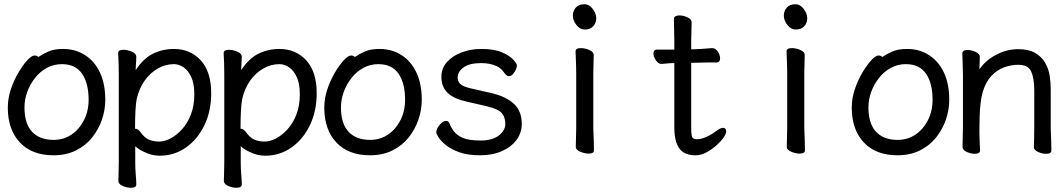

<svg xmlns="http://www.w3.org/2000/svg" viewBox="-20 -718 5040 910"><path d="M279 -486Q338 -486 383.5 -456.5Q429 -427 454 -373.5Q479 -320 479 -245Q479 -197 463 -150.5Q447 -104 416 -65.5Q385 -27 339 -4.5Q293 18 234 18Q131 18 74 -43Q17 -104 17 -208Q17 -252 31.5 -295Q46 -338 67 -373.5Q88 -409 109 -432Q130 -455 144 -455Q154 -455 162 -448Q181 -461 208.5 -473.5Q236 -486 279 -486ZM234 -55Q281 -55 318 -79.5Q355 -104 377.5 -147.5Q400 -191 400 -245Q400 -323 369 -368.5Q338 -414 273 -414Q235 -414 202.5 -396.5Q170 -379 146 -348.5Q122 -318 109 -282Q96 -246 96 -209Q96 -132 132 -93.5Q168 -55 234 -55Z M543 51V-364Q543 -416 540 -466Q540 -482 565 -482Q583 -482 603 -474Q626 -465 626 -448Q626 -442 625 -426Q624 -410 623.5 -399.5Q623 -389 623 -386Q659 -439 700 -461Q748 -486 804 -486Q882 -486 931.5 -432Q981 -378 981 -276Q981 -192 949 -125Q917 -58 861.5 -19Q806 20 736 20Q700 20 663 2Q637 -10 621 -25V52Q621 82 623.5 110.5Q626 139 626 156Q626 172 600 172Q583 172 563 164Q541 155 541 139Q541 127 542 102Q543 77 543 51ZM621 -108Q635 -108 647 -90Q666 -64 687.5 -55.5Q709 -47 734 -47Q759 -47 787.5 -61.5Q816 -76 842.5 -105Q869 -134 885 -176Q901 -218 901 -270Q901 -322 886.5 -353Q872 -384 850 -399Q828 -414 804 -414Q764 -414 727.5 -393Q691 -372 665 -335Q639 -298 628 -249Q620 -209 620 -108Q621 -108 621 -108Z M1043 51V-364Q1043 -416 1040 -466Q1040 -482 1065 -482Q1083 -482 1103 -474Q1126 -465 1126 -448Q1126 -442 1125 -426Q1124 -410 1123.5 -399.5Q1123 -389 1123 -386Q1159 -439 1200 -461Q1248 -486 1304 -486Q1382 -486 1431.5 -432Q1481 -378 1481 -276Q1481 -192 1449 -125Q1417 -58 1361.5 -19Q1306 20 1236 20Q1200 20 1163 2Q1137 -10 1121 -25V52Q1121 82 1123.5 110.5Q1126 139 1126 156Q1126 172 1100 172Q1083 172 1063 164Q1041 155 1041 139Q1041 127 1042 102Q1043 77 1043 51ZM1121 -108Q1135 -108 1147 -90Q1166 -64 1187.5 -55.5Q1209 -47 1234 -47Q1259 -47 1287.5 -61.5Q1316 -76 1342.5 -105Q1369 -134 1385 -176Q1401 -218 1401 -270Q1401 -322 1386.5 -353Q1372 -384 1350 -399Q1328 -414 1304 -414Q1264 -414 1227.5 -393Q1191 -372 1165 -335Q1139 -298 1128 -249Q1120 -209 1120 -108Q1121 -108 1121 -108Z M1779 -486Q1838 -486 1883.5 -456.5Q1929 -427 1954 -373.5Q1979 -320 1979 -245Q1979 -197 1963 -150.5Q1947 -104 1916 -65.5Q1885 -27 1839 -4.5Q1793 18 1734 18Q1631 18 1574 -43Q1517 -104 1517 -208Q1517 -252 1531.5 -295Q1546 -338 1567 -373.5Q1588 -409 1609 -432Q1630 -455 1644 -455Q1654 -455 1662 -448Q1681 -461 1708.5 -473.5Q1736 -486 1779 -486ZM1734 -55Q1781 -55 1818 -79.5Q1855 -104 1877.5 -147.5Q1900 -191 1900 -245Q1900 -323 1869 -368.5Q1838 -414 1773 -414Q1735 -414 1702.5 -396.5Q1670 -379 1646 -348.5Q1622 -318 1609 -282Q1596 -246 1596 -209Q1596 -132 1632 -93.5Q1668 -55 1734 -55Z M2072 -354Q2072 -394 2098 -423.5Q2124 -453 2167.5 -469.5Q2211 -486 2261 -486Q2322 -486 2359 -470Q2396 -454 2413 -435Q2430 -416 2430 -408Q2430 -400 2425 -388.5Q2420 -377 2411.5 -367Q2403 -357 2391 -357Q2382 -357 2370 -373Q2356 -394 2335 -404Q2303 -419 2261 -419Q2205 -419 2177 -398.5Q2149 -378 2149 -350Q2149 -333 2161 -320.5Q2173 -308 2212 -299L2308 -277Q2375 -262 2414 -227.5Q2453 -193 2453 -130Q2453 -89 2428.5 -55.5Q2404 -22 2359.5 -2Q2315 18 2255.5 18Q2196 18 2156.5 3.5Q2117 -11 2093 -30.5Q2069 -50 2058.5 -67Q2048 -84 2048 -91Q2048 -108 2064 -126.5Q2080 -145 2094 -145Q2105 -145 2110 -134Q2117 -115 2131 -96Q2145 -77 2173.5 -64.5Q2202 -52 2258 -52Q2314 -52 2344.5 -76Q2375 -100 2375 -131Q2375 -162 2358.5 -181.5Q2342 -201 2289 -214L2189 -237Q2131 -250 2101.5 -278Q2072 -306 2072 -354Z M2751 -698Q2772 -698 2789 -676Q2806 -654 2806 -631.5Q2806 -609 2791.5 -593.5Q2777 -578 2751 -578Q2729 -578 2712 -599.5Q2695 -621 2695 -643.5Q2695 -666 2709 -682Q2723 -698 2751 -698ZM2711 -110V-369Q2711 -399 2709.5 -431.5Q2708 -464 2708 -475Q2708 -490 2733 -490Q2751 -490 2771 -482Q2794 -473 2794 -457Q2794 -450 2793 -415.5Q2792 -381 2792 -369V-110Q2792 -104 2793 -83Q2795 -42 2795 -5Q2795 10 2770 10Q2753 10 2732 2Q2709 -7 2709 -23Q2709 -31 2710 -67Q2711 -103 2711 -110Z M3256 -420V-113Q3256 -75 3261.5 -66.5Q3267 -58 3284.5 -58Q3302 -58 3326.5 -68.5Q3351 -79 3372.5 -95.5Q3394 -112 3406 -112Q3415 -112 3418.5 -107Q3422 -102 3422 -95Q3422 -84 3409 -65.5Q3396 -47 3374.5 -28Q3353 -9 3327.5 4.5Q3302 18 3277 18Q3222 18 3199 -15.5Q3176 -49 3176 -114V-419Q3156 -419 3143.5 -417.5Q3131 -416 3116 -415H3115Q3100 -415 3088.5 -432.5Q3077 -450 3077 -464Q3077 -472 3081 -477.5Q3085 -483 3095 -483H3176V-526Q3176 -535 3175 -577Q3174 -619 3174 -628.5Q3174 -638 3184 -642Q3191 -645 3200 -645Q3217 -645 3236 -637Q3258 -628 3258 -612Q3258 -604 3257 -570Q3256 -536 3256 -524V-484Q3302 -485 3354 -490H3355Q3371 -490 3382 -473.5Q3393 -457 3393 -442Q3393 -422 3375 -422H3337Q3309 -422 3289 -421Q3289 -421 3256 -420Z M3751 -698Q3772 -698 3789 -676Q3806 -654 3806 -631.5Q3806 -609 3791.5 -593.5Q3777 -578 3751 -578Q3729 -578 3712 -599.5Q3695 -621 3695 -643.5Q3695 -666 3709 -682Q3723 -698 3751 -698ZM3711 -110V-369Q3711 -399 3709.5 -431.5Q3708 -464 3708 -475Q3708 -490 3733 -490Q3751 -490 3771 -482Q3794 -473 3794 -457Q3794 -450 3793 -415.5Q3792 -381 3792 -369V-110Q3792 -104 3793 -83Q3795 -42 3795 -5Q3795 10 3770 10Q3753 10 3732 2Q3709 -7 3709 -23Q3709 -31 3710 -67Q3711 -103 3711 -110Z M4279 -486Q4338 -486 4383.5 -456.5Q4429 -427 4454 -373.5Q4479 -320 4479 -245Q4479 -197 4463 -150.5Q4447 -104 4416 -65.5Q4385 -27 4339 -4.5Q4293 18 4234 18Q4131 18 4074 -43Q4017 -104 4017 -208Q4017 -252 4031.5 -295Q4046 -338 4067 -373.5Q4088 -409 4109 -432Q4130 -455 4144 -455Q4154 -455 4162 -448Q4181 -461 4208.5 -473.5Q4236 -486 4279 -486ZM4234 -55Q4281 -55 4318 -79.5Q4355 -104 4377.5 -147.5Q4400 -191 4400 -245Q4400 -323 4369 -368.5Q4338 -414 4273 -414Q4235 -414 4202.5 -396.5Q4170 -379 4146 -348.5Q4122 -318 4109 -282Q4096 -246 4096 -209Q4096 -132 4132 -93.5Q4168 -55 4234 -55Z M4622 -108V-92Q4622 -63 4625 -5Q4625 11 4600 11Q4583 11 4564 3Q4542 -6 4542 -22Q4542 -30 4543 -70.5Q4544 -111 4544 -118V-361Q4544 -390 4542.5 -422.5Q4541 -455 4541 -465Q4541 -481 4566 -481Q4583 -481 4602 -473Q4624 -464 4624 -447Q4623 -409 4622 -390Q4652 -432 4697 -456Q4749 -485 4806 -485Q4856 -485 4886.5 -467Q4917 -449 4933.5 -420.5Q4950 -392 4955 -359Q4960 -326 4960 -296V-108Q4960 -102 4961 -82Q4963 -41 4963 -5Q4963 11 4938 11Q4921 11 4902 3Q4880 -6 4880 -21V-22Q4881 -38 4881 -48L4882 -117V-290Q4882 -347 4867 -380Q4852 -411 4806 -411Q4773 -411 4739.5 -399Q4706 -387 4679 -358.5Q4652 -330 4638 -283Q4625 -237 4623 -163Q4623 -131 4622 -108Z"/></svg>

Font: Moon Stars Kai HW
Style: Bold
Weight: 700
Designer: GuiWonder
Version: Version 1.101